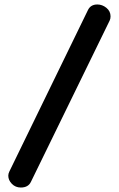

<svg xmlns="http://www.w3.org/2000/svg" viewBox="-20 -792 531 858"><path d="M415 -772Q437 -772 455.5 -757Q474 -742 474 -719Q474 -708 470 -700L118 21Q106 46 73 46Q49 46 33 29.5Q17 13 17 -7Q17 -16 22 -26L373 -747Q385 -772 415 -772Z"/></svg>

Font: Dosis
Style: ExtraBold
Weight: 800
Designer: EdgarTolentino, PabloImpallari, IginoMarini
Foundry: EdgarTolentino, PabloImpallari, IginoMarini
Version: Version 1.007